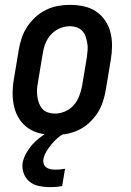

<svg xmlns="http://www.w3.org/2000/svg" viewBox="-20 -548 540 791"><path d="M205 8Q176 8 148 2Q120 -4 97.5 -19Q75 -34 60 -57Q45 -80 38.5 -107Q32 -134 32 -163Q32 -192 37 -221L57 -341Q61 -366 69 -390.5Q77 -415 91.5 -437Q106 -459 126 -477.5Q146 -496 170 -507.5Q194 -519 218.5 -523.5Q243 -528 268 -528Q297 -528 325 -522Q353 -516 375.5 -501Q398 -486 413.5 -463Q429 -440 435.5 -413Q442 -386 441.5 -357Q441 -328 436 -299L416 -179Q412 -154 404 -129.5Q396 -105 382 -83Q368 -61 348 -42.5Q328 -24 304 -12.5Q280 -1 255 3.5Q230 8 205 8ZM206 -80Q227 -80 248 -89Q269 -98 283.5 -114.5Q298 -131 306 -151.5Q314 -172 318 -193L338 -313Q340 -328 341 -342.5Q342 -357 339.5 -371Q337 -385 332.5 -398Q328 -411 318.5 -421Q309 -431 295.5 -435.5Q282 -440 268 -440Q247 -440 226 -431Q205 -422 190 -405.5Q175 -389 167 -368.5Q159 -348 156 -327L136 -207Q133 -192 132.5 -177.5Q132 -163 134 -149Q136 -135 141 -122Q146 -109 155 -99Q164 -89 178 -84.5Q192 -80 206 -80ZM186 223Q163 223 141 218.5Q119 214 102.5 201Q86 188 78 167Q70 146 73 124Q77 103 87.5 84Q98 65 112 49Q126 33 143.5 19.5Q161 6 181 -5L187 -8H250L249 0Q232 8 218 20Q204 32 192.5 46Q181 60 171.5 75.5Q162 91 159 107Q157 117 160 126.5Q163 136 170.5 141.5Q178 147 188 149Q198 151 208 151Q218 151 228 150Q238 149 248 147L236 219Q223 221 210.5 222Q198 223 186 223Z"/></svg>

Font: Iosevka Curly Slab Semibold
Style: Italic
Weight: 600
Italic angle: -9°
Monospace: yes
Designer: Belleve Invis
Foundry: Belleve Invis
Version: Version 22.1.2; ttfautohint (v1.8.4)